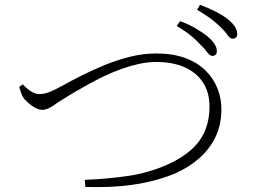

<svg xmlns="http://www.w3.org/2000/svg" viewBox="-20 -806 1040 790"><path d="M804 -623Q788 -641 764 -660.5Q740 -680 707 -699L721 -719Q759 -705 785.5 -689Q812 -673 831 -659Q871 -625 872 -599Q873 -588 868.5 -582.5Q864 -577 856 -576Q844 -575 833 -590.5Q822 -606 804 -623ZM887 -695Q868 -714 846 -730Q824 -746 791 -766L803 -786Q841 -772 869 -757.5Q897 -743 915 -729Q935 -713 945 -698.5Q955 -684 956 -669Q957 -659 952 -653Q947 -647 937 -647Q927 -646 916.5 -661.5Q906 -677 887 -695ZM74 -459Q92 -439 109.5 -429Q127 -419 141 -419Q152 -419 163 -421Q174 -423 192 -431Q210 -439 240 -455Q272 -473 315.5 -495Q359 -517 410 -538Q461 -559 515 -572.5Q569 -586 623 -586Q691 -586 741.5 -567.5Q792 -549 825 -516.5Q858 -484 874.5 -443Q891 -402 891 -357Q891 -293 867 -243Q843 -193 800.5 -155.5Q758 -118 702 -93Q672 -80 632.5 -68.5Q593 -57 546 -49Q499 -41 445 -38Q391 -35 331 -37L329 -66Q427 -70 509.5 -82.5Q592 -95 667 -128Q759 -169 800.5 -227Q842 -285 842 -367Q842 -426 815 -467Q788 -508 739 -529.5Q690 -551 623 -551Q588 -551 551.5 -543Q515 -535 479 -522Q443 -509 409.5 -493Q376 -477 346.5 -460.5Q317 -444 292 -430Q231 -394 203 -374Q175 -354 155 -354Q142 -354 127 -361.5Q112 -369 99.5 -380Q87 -391 79 -400Q72 -410 67.5 -422Q63 -434 59 -448Z"/></svg>

Font: Noto Serif KR
Style: Regular
Weight: 200
Designer: Ryoko NISHIZUKA 西塚涼子 (kana & ideographs); Frank Grießhammer (Latin, Greek & Cyrillic); Wenlong ZHANG 张文龙 (bopomofo); San
Foundry: Adobe
Version: Version 2.001;hotconv 1.1.0;makeotfexe 2.6.0